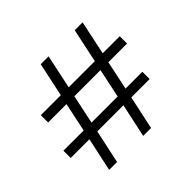

<svg xmlns="http://www.w3.org/2000/svg" viewBox="-171 -947 1154 1154"><g transform="rotate(-45 406.0 -370.0)"><path d="M761 -461C761 -461 761 -523 761 -523C761 -523 616 -523 616 -523C616 -523 662 -740 662 -740C662 -740 595 -740 595 -740C595 -740 549 -523 549 -523C549 -523 327 -523 327 -523C327 -523 373 -740 373 -740C373 -740 306 -740 306 -740C306 -740 260 -523 260 -523C260 -523 90 -523 90 -523C90 -523 90 -461 90 -461C90 -461 246 -461 246 -461C246 -461 207 -276 207 -276C207 -276 35 -276 35 -276C35 -276 35 -214 35 -214C35 -214 194 -214 194 -214C194 -214 148 0 148 0C148 0 215 0 215 0C215 0 261 -214 261 -214C261 -214 483 -214 483 -214C483 -214 437 0 437 0C437 0 504 0 504 0C504 0 550 -214 550 -214C550 -214 706 -214 706 -214C706 -214 706 -276 706 -276C706 -276 563 -276 563 -276C563 -276 602 -461 602 -461C602 -461 761 -461 761 -461ZM496 -276C496 -276 274 -276 274 -276C274 -276 313 -461 313 -461C313 -461 535 -461 535 -461C535 -461 496 -276 496 -276Z"/></g></svg>

Font: wox.body
Style: Regular
Weight: 500
Designer: Ninad Kale (Devanagari), Jonny Pinhorn (Latin)
Foundry: Indian Type Foundry
Version: ""